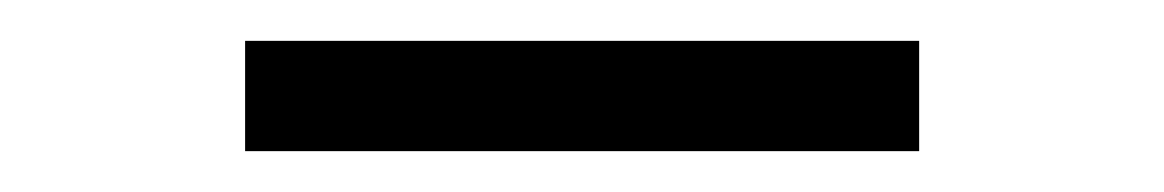

<svg xmlns="http://www.w3.org/2000/svg" viewBox="-20 -327 570 94"><path d="M100 -253H430V-307H100Z"/></svg>

Font: Grotesk 01 Extrafine
Style: Bold
Weight: 400
Designer: Frank Adebiaye, contributions by Jérémy Landes, Ariel Martín Pérez
Foundry: Velvetyne Type Foundry
Version: Version 3.000;Glyphs 3.1.2 (3150)